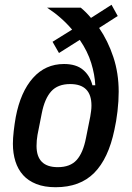

<svg xmlns="http://www.w3.org/2000/svg" viewBox="-20 -772 551 804"><path d="M395 -655Q432 -601 454.5 -533.5Q477 -466 477 -388Q477 -349 472 -306Q467 -263 459 -228Q434 -108 374.5 -48Q315 12 213 12Q166 12 132 -1.5Q98 -15 76.5 -39Q55 -63 44.5 -96.5Q34 -130 34 -170Q34 -193 37.5 -223.5Q41 -254 46 -282Q66 -387 118 -445.5Q170 -504 248 -504Q299 -504 328 -479.5Q357 -455 367 -415H379Q377 -459 362 -508Q347 -557 314 -605L227 -550L200 -597L282 -648Q238 -700 177 -740H318Q329 -731 340 -720Q351 -709 361 -697L447 -752L473 -705ZM222 -72Q274 -72 301 -102Q328 -132 340 -194L358 -284Q360 -296 361.5 -307.5Q363 -319 363 -330Q363 -420 274 -420Q222 -420 194.5 -389.5Q167 -359 155 -298L137 -207Q135 -196 134 -184Q133 -172 133 -161Q133 -72 222 -72Z"/></svg>

Font: IBM Plex Sans Condensed Medium
Style: Italic
Weight: 500
Width: 3
Italic angle: -11°
Designer: Mike Abbink, Paul van der Laan, Pieter van Rosmalen
Foundry: Bold Monday
Version: Version 1.3